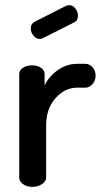

<svg xmlns="http://www.w3.org/2000/svg" viewBox="-20 -729 400 749"><path d="M268 -641 147 -580Q141 -577 135 -577Q121 -577 110.5 -590Q100 -603 100 -618Q100 -636 115 -644L239 -707Q247 -709 250 -709Q264 -709 274 -696Q284 -683 284 -668Q284 -648 268 -641ZM313 -387H281Q233 -387 196.5 -346Q160 -305 160 -240V-35Q160 -22 144 -11Q128 0 106 0Q84 0 69.5 -11Q55 -22 55 -35V-440Q55 -455 69.5 -464.5Q84 -474 106 -474Q126 -474 140 -464.5Q154 -455 154 -440V-396Q171 -431 205.5 -455.5Q240 -480 281 -480H313Q329 -480 341 -466.5Q353 -453 353 -434Q353 -415 341 -401Q329 -387 313 -387Z"/></svg>

Font: Dosis
Style: SemiBold
Weight: 600
Designer: Edgar Tolentino, Pablo Impallari, Igino Marini
Foundry: Edgar Tolentino, Pablo Impallari, Igino Marini
Version: Version 1.007